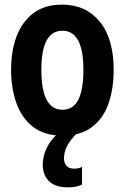

<svg xmlns="http://www.w3.org/2000/svg" viewBox="-20 -577 540 831"><path d="M250 10Q172 10 123 -28Q74 -66 51 -131Q28 -196 28 -275Q28 -358 52.5 -421.5Q77 -485 126 -521Q175 -557 249 -557Q351 -557 411.5 -483.5Q472 -410 472 -274Q472 -196 450.5 -131.5Q429 -67 380 -28.5Q331 10 250 10ZM250 -102Q297 -102 319 -145.5Q341 -189 341 -275Q341 -444 250 -444Q159 -444 159 -275Q159 -102 250 -102ZM275 234Q220 234 192.5 207.5Q165 181 165 134Q165 96 185.5 57Q206 18 249 -14L312 0Q280 34 268.5 58.5Q257 83 257 108Q257 129 268 141Q279 153 301 153Q312 153 320 151Q328 149 335 145V222Q325 227 309.5 230.5Q294 234 275 234Z"/></svg>

Font: Noto Sans Mono ExtraCondensed
Style: Bold
Weight: 700
Width: 2
Designer: Monotype Design Team
Foundry: Monotype Imaging Inc.
Version: Version 2.014